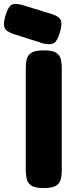

<svg xmlns="http://www.w3.org/2000/svg" viewBox="-103 -947 362 976"><path d="M119 9Q74 9 55 -4.5Q36 -18 32 -39.5Q28 -61 28 -83V-600Q28 -622 32 -643Q36 -664 55 -677.5Q74 -691 120 -691Q166 -691 184.5 -677.5Q203 -664 207 -643Q211 -622 211 -599V-82Q211 -60 207 -39Q203 -18 184 -4.5Q165 9 119 9ZM120 -725 -37 -775Q-74 -788 -80.5 -808Q-87 -828 -75 -868Q-62 -912 -45 -922Q-28 -932 9 -922L162 -875Q199 -863 206.5 -842.5Q214 -822 201 -781Q188 -738 171.5 -728Q155 -718 120 -725Z"/></svg>

Font: Fredoka
Style: Bold
Weight: 700
Designer: Ben Nathan
Foundry: Milena B. Brandão, Ben Nathan
Version: Version 2.001